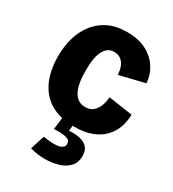

<svg xmlns="http://www.w3.org/2000/svg" viewBox="-186 -646 887 982"><g transform="rotate(30 257.5 -155.5)"><path d="M280 13Q215 13 167.5 -6.5Q120 -26 89.5 -62Q59 -98 44 -148Q29 -198 29 -257Q29 -317 44 -368.5Q59 -420 89.5 -459Q120 -498 166 -520Q212 -542 275 -542Q341 -542 387 -518.5Q433 -495 459.5 -455Q486 -415 490 -364L341 -328Q340 -358 330.5 -379Q321 -400 305 -410.5Q289 -421 268 -421Q248 -421 233.5 -411.5Q219 -402 208.5 -383Q198 -364 193 -335Q188 -306 188 -266Q188 -213 197.5 -176.5Q207 -140 227 -121Q247 -102 278 -102Q309 -102 327 -119Q345 -136 353 -160.5Q361 -185 362 -208L504 -187Q504 -150 492 -114Q480 -78 453.5 -49.5Q427 -21 384.5 -4Q342 13 280 13ZM145 219 172 135Q186 137 206.5 139.5Q227 142 247 140.5Q267 139 280.5 131.5Q294 124 294 108Q294 100 291 93.5Q288 87 278.5 82.5Q269 78 249.5 75.5Q230 73 197 75L207 -8H274L268 44Q308 41 336 48.5Q364 56 378.5 74Q393 92 393 120Q393 162 369 186.5Q345 211 307 221.5Q269 232 226 231Q183 230 145 219Z"/></g></svg>

Font: Bricolage Grotesque 96pt ExtraBold SemiCondensed ExtraBold
Style: Regular
Weight: 800
Width: 4
Version: Version 1.001;gftools[0.9.33.dev8+g029e19f]